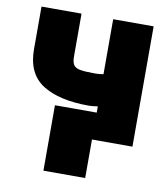

<svg xmlns="http://www.w3.org/2000/svg" viewBox="-81 -614 748 858"><g transform="rotate(10 292.5 -185.5)"><path d="M546.9 -545.9V0H363.3V-150.4Q337.9 -146.5 322.3 -146.5Q188 -146.5 113 -194.1Q38.1 -241.7 38.1 -352.5V-545.9H219.7V-352.5Q219.7 -327.6 227.1 -314.7Q234.4 -301.8 256.3 -297.4Q278.3 -293 322.3 -293Q341.3 -292.5 363.3 -296.4V-545.9ZM363.3 -122.1V174.8H173.8V-122.1Z"/></g></svg>

Font: Inter Tight Black
Style: Regular
Weight: 900
Designer: Rasmus Andersson
Foundry: rsms
Version: Version 3.004; ttfautohint (v1.8.4.7-5d5b)